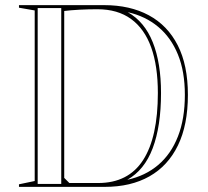

<svg xmlns="http://www.w3.org/2000/svg" viewBox="-20 -728 810 748"><path d="M385.5 -708Q486.5 -708 559.6 -668.6Q632.7 -629.3 672.4 -551.7Q712 -474.1 712 -358.7Q712 -241.3 673.3 -161.7Q634.6 -82 562.3 -41Q490.1 0 388.4 0H53.9V-10L115.2 -22.8V-687.3L53.9 -698V-708ZM359.5 -692Q324.9 -692 289.6 -690.2Q254.3 -688.3 230.2 -685.2V-35L250.2 -15H362.3Q479.6 -15 537.3 -104.1Q595 -193.3 595 -365.7Q595 -470.9 569 -543.3Q543 -615.8 490.7 -653.9Q438.5 -692 359.5 -692ZM126.8 -11.5H218.6V-696.5H126.8ZM475.7 -27.5Q545.9 -42.7 596.1 -85.2Q646.3 -127.7 673.2 -196.3Q700.2 -264.9 700.2 -358.7Q700.2 -449.6 673.1 -515.8Q646 -582.1 596.1 -623.6Q546.2 -665.2 477.8 -680.5Q543.2 -643.5 575.3 -563.1Q607.3 -482.7 607.3 -365.7Q607.3 -236.4 575 -150.8Q542.7 -65.1 475.7 -27.5Z"/></svg>

Font: Kalnia Glaze Thin
Style: Regular
Weight: 100
Version: Version 1.110